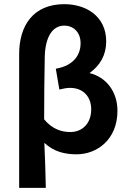

<svg xmlns="http://www.w3.org/2000/svg" viewBox="-20 -730 623 922"><path d="M72 -470V172H200C199 103 196 27 193 -43V-44C240 0 294 11 348 11C445 11 544 -59 544 -198C544 -291 489 -360 410 -379C461 -416 490 -466 490 -531C490 -654 391 -710 289 -710C140 -710 72 -608 72 -470ZM195 -461C198 -551 231 -607 289 -607C330 -607 367 -578 367 -522C367 -468 335 -415 248 -400L265 -300C285 -305 301 -308 316 -308C383 -308 418 -262 418 -205C418 -134 372 -96 318 -96C277 -96 231 -109 192 -157C192 -260 193 -359 195 -461Z"/></svg>

Font: Source Sans Pro SemBd
Style: Regular
Weight: 700
Designer: Paul D. Hunt
Foundry: Adobe Systems Incorporated
Version: Version 2.020;PS 2.0;hotconv 1.0.86;makeotf.lib2.5.63406